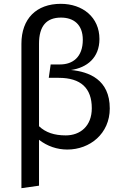

<svg xmlns="http://www.w3.org/2000/svg" viewBox="-20 -770 640 1004"><path d="M184 201V-39C228 -5 279 12 332 12C450 12 554 -71 554 -203C554 -354 445 -395 351 -404C435 -416 500 -468 500 -566C500 -680 412 -750 298 -750C170 -750 92 -672 92 -541V214ZM299 -678C365 -678 413 -642 413 -562C413 -471 360 -433 294 -433H245L235 -363H287C403 -363 460 -309 460 -204C460 -110 399 -62 324 -62C264 -62 219 -77 184 -110V-541C184 -634 223 -678 299 -678Z"/></svg>

Font: FiraGO Unicode
Style: Regular
Weight: 400
Designer: bBox Type
Foundry: bBox Type GmbH
Version: Version 1.001;PS 001.001;hotconv 1.0.88;makeotf.lib2.5.64775